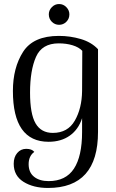

<svg xmlns="http://www.w3.org/2000/svg" viewBox="-20 -699 577 952"><path d="M48 113Q48 80 65.5 59.5Q83 39 110 39Q138 39 150 54Q122 75 122 115Q122 156 149 177.5Q176 199 221 199Q306 199 346.5 137.5Q387 76 387 -45V-113Q369 -57 326 -26.5Q283 4 221 4Q44 4 44 -248Q44 -363 94.5 -442Q145 -521 272 -521Q328 -521 380.5 -505.5Q433 -490 466 -455V-45Q466 233 218 233Q145 233 96.5 202.5Q48 172 48 113ZM387 -248 388 -447Q371 -465 340 -474.5Q309 -484 271 -484Q188 -484 158.5 -417Q129 -350 129 -240Q129 -134 156.5 -87Q184 -40 242 -40Q316 -40 351 -101Q386 -162 387 -248ZM222 -628Q222 -648 237 -663.5Q252 -679 273 -679Q294 -679 309 -663.5Q324 -648 324 -628Q324 -606 309 -591Q294 -576 273 -576Q252 -576 237 -591Q222 -606 222 -628Z"/></svg>

Font: Arima Madurai
Style: Regular
Weight: 400
Designer: Joana Correia and Natanael Gama
Foundry: NDISCOVER
Version: Version 1.020